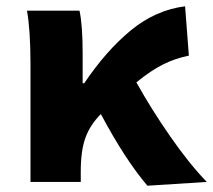

<svg xmlns="http://www.w3.org/2000/svg" viewBox="-20 -579 678 611"><path d="M66 -545H233Q243 -499 243 -410V-314H248Q318 -418 396.5 -482.5Q475 -547 569 -559L581 -402Q537 -393 499 -374Q461 -355 414 -317Q460 -234 521 -146Q582 -58 638 0L449 12Q377 -73 301 -216Q267 -182 252 -141Q237 -100 237 -33V0H77V-376Q77 -481 66 -545Z"/></svg>

Font: Nebula Sans Bold
Style: Regular
Weight: 700
Designer: Paul D. Hunt for Adobe (as Source Sans)
Foundry: Nebula Entertainment & Broadcasting LLC
Version: Version 1.010